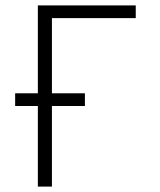

<svg xmlns="http://www.w3.org/2000/svg" viewBox="-20 -690 590 710"><path d="M120 0V-298H36V-345H120V-670H482V-623H172V-345H294V-298H172V0Z"/></svg>

Font: Lode Dark Term
Style: Regular
Weight: 400
Monospace: yes
Designer: Belleve Invis
Foundry: Belleve Invis
Version: Version 29.2.0